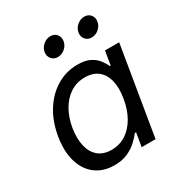

<svg xmlns="http://www.w3.org/2000/svg" viewBox="-176 -870 950 1007"><g transform="rotate(-30 299.0 -366.5)"><path d="M228 11.2Q160.6 11.2 114.7 -23.4Q68.8 -58.1 50.3 -120.6Q31.7 -183.1 45.4 -267.1Q59.6 -351.6 98.9 -413.6Q138.2 -475.6 195.6 -509.5Q252.9 -543.5 320.8 -543.5Q367.2 -543.5 395.8 -528.8Q424.3 -514.2 440.4 -492.9Q456.5 -471.7 464.8 -452.1H470.2L483.9 -535.6H569.8L481 0H397L410.6 -82.5H403.3Q387.2 -61.5 363.8 -40Q340.3 -18.6 307.1 -3.7Q273.9 11.2 228 11.2ZM254.4 -66.4Q303.7 -66.4 342.3 -91.8Q380.9 -117.2 406.5 -162.6Q432.1 -208 441.9 -268.1Q452.1 -327.6 441.4 -372.3Q430.7 -417 400.4 -441.7Q370.1 -466.3 320.8 -466.3Q271 -466.3 232.2 -440.9Q193.4 -415.5 168 -371.1Q142.6 -326.7 132.8 -268.1Q123.5 -209 134 -163.3Q144.5 -117.7 175 -92Q205.6 -66.4 254.4 -66.4ZM458.5 -628.9Q434.6 -628.9 420.7 -645.8Q406.7 -662.6 410.6 -686.5Q414.6 -710.4 434.3 -727.1Q454.1 -743.7 477.5 -743.7Q501.5 -743.7 515.4 -727.1Q529.3 -710.4 525.4 -686.5Q521.5 -662.6 502 -645.8Q482.4 -628.9 458.5 -628.9ZM253.4 -628.9Q229.5 -628.9 215.6 -645.8Q201.7 -662.6 205.6 -686.5Q209.5 -710.4 229.2 -727.1Q249 -743.7 272.5 -743.7Q296.4 -743.7 310.3 -727.1Q324.2 -710.4 320.3 -686.5Q316.4 -662.6 296.9 -645.8Q277.3 -628.9 253.4 -628.9Z"/></g></svg>

Font: Inter 20pt
Style: Italic
Weight: 400
Italic angle: -9.3988°
Version: Version 4.001;git-66647c0bb